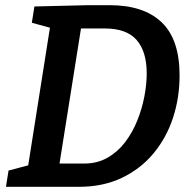

<svg xmlns="http://www.w3.org/2000/svg" viewBox="-20 -722 745 742"><path d="M404 -702Q535 -702 604.5 -636Q674 -570 674 -430Q674 -344 648.5 -266.5Q623 -189 573 -129Q523 -69 450.5 -34.5Q378 0 285 0H3L13 -63L89 -83L173 -615L103 -634L113 -697L320 -702ZM306 -90Q356 -90 395.5 -112.5Q435 -135 463.5 -172.5Q492 -210 510.5 -256Q529 -302 538 -349.5Q547 -397 547 -438Q547 -523 508 -567.5Q469 -612 385 -612H293L210 -90Z"/></svg>

Font: Bitter SemiBold
Style: Italic
Weight: 600
Italic angle: -9°
Designer: Sol Matas, and Bitter project Authors
Foundry: Sol Matas
Version: Version 2.001